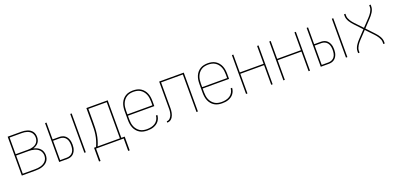

<svg xmlns="http://www.w3.org/2000/svg" viewBox="6 -1388 4987 2414"><g transform="rotate(-20 2500.0 -181.0)"><path d="M72 0V-520H255Q275 -520 294.5 -517.5Q314 -515 333 -509Q352 -503 368.5 -492Q385 -481 397 -465Q409 -449 414 -429.5Q419 -410 419 -391Q419 -370 413 -350Q407 -330 394 -314Q381 -298 362.5 -287.5Q344 -277 324 -271Q348 -266 370.5 -255.5Q393 -245 410 -228Q427 -211 435.5 -187.5Q444 -164 444 -140Q444 -117 437.5 -95.5Q431 -74 416.5 -57Q402 -40 383 -29Q364 -18 343 -11.5Q322 -5 299.5 -2.5Q277 0 255 0ZM91 -279H255Q273 -279 290 -281Q307 -283 323.5 -288.5Q340 -294 354.5 -303Q369 -312 379.5 -326Q390 -340 395 -356.5Q400 -373 400 -391Q400 -408 395 -424.5Q390 -441 379.5 -455Q369 -469 354.5 -478Q340 -487 323.5 -492.5Q307 -498 290 -500Q273 -502 255 -502H91ZM91 -18H255Q275 -18 294.5 -20Q314 -22 333 -27.5Q352 -33 369 -43Q386 -53 399 -67.5Q412 -82 418.5 -101Q425 -120 425 -140Q425 -159 418.5 -178Q412 -197 399 -212Q386 -227 369 -236.5Q352 -246 333 -251.5Q314 -257 294.5 -259Q275 -261 255 -261H91Z M909 0V-520H928V0ZM572 0V-520H591V-295H681Q699 -295 717 -290.5Q735 -286 750 -276Q765 -266 776 -251Q787 -236 793.5 -219Q800 -202 802.5 -184Q805 -166 805 -148Q805 -129 802.5 -111Q800 -93 793.5 -76Q787 -59 776 -44Q765 -29 750 -19Q735 -9 717 -4.5Q699 0 681 0ZM591 -18H681Q705 -18 727 -28Q749 -38 762.5 -57.5Q776 -77 780.5 -100.5Q785 -124 785 -148Q785 -171 780.5 -194.5Q776 -218 762.5 -237.5Q749 -257 727 -267Q705 -277 681 -277H591Z M1045 166V-18H1072Q1088 -54 1099.5 -91.5Q1111 -129 1117 -168Q1123 -207 1124 -246.5Q1125 -286 1125 -325V-520H1410V-18H1455V166H1435V0H1065V166ZM1093 -18H1391V-502H1145V-325Q1145 -286 1143.5 -246.5Q1142 -207 1136.5 -168.5Q1131 -130 1120 -92Q1109 -54 1093 -18Z M1751 8Q1724 8 1698 2.5Q1672 -3 1649.5 -16.5Q1627 -30 1609.5 -51Q1592 -72 1582 -96.5Q1572 -121 1568 -147Q1564 -173 1564 -200V-320Q1564 -346 1568 -372.5Q1572 -399 1582 -423.5Q1592 -448 1609 -468.5Q1626 -489 1648.5 -503Q1671 -517 1697.5 -522.5Q1724 -528 1750 -528Q1776 -528 1802.5 -522.5Q1829 -517 1851.5 -503Q1874 -489 1891 -468.5Q1908 -448 1918 -423.5Q1928 -399 1932 -372.5Q1936 -346 1936 -320V-251H1583V-200Q1583 -176 1586.5 -152Q1590 -128 1599 -106Q1608 -84 1623.5 -65Q1639 -46 1659 -33Q1679 -20 1703 -15Q1727 -10 1751 -10Q1779 -10 1807.5 -16Q1836 -22 1860 -37.5Q1884 -53 1898.5 -78.5Q1913 -104 1915 -133H1934Q1933 -111 1925.5 -90.5Q1918 -70 1905 -53Q1892 -36 1874 -24Q1856 -12 1835.5 -4.5Q1815 3 1793.5 5.5Q1772 8 1751 8ZM1583 -269H1917V-320Q1917 -344 1913.5 -368Q1910 -392 1901 -414Q1892 -436 1877 -455Q1862 -474 1841.5 -487Q1821 -500 1797.5 -505Q1774 -510 1750 -510Q1726 -510 1702.5 -505Q1679 -500 1658.5 -487Q1638 -474 1623 -455Q1608 -436 1599 -414Q1590 -392 1586.5 -368Q1583 -344 1583 -320Z M2018 0V-18Q2030 -18 2041.5 -22.5Q2053 -27 2061.5 -36Q2070 -45 2076.5 -55.5Q2083 -66 2087 -77.5Q2091 -89 2093.5 -101Q2096 -113 2097.5 -125Q2099 -137 2099 -149.5Q2099 -162 2099 -174V-520H2428V0H2409V-502H2118V-185Q2118 -170 2118 -155.5Q2118 -141 2116.5 -126Q2115 -111 2112 -96.5Q2109 -82 2104 -68Q2099 -54 2091 -41.5Q2083 -29 2072 -19Q2061 -9 2047 -4.5Q2033 0 2018 0Z M2751 8Q2724 8 2698 2.5Q2672 -3 2649.5 -16.5Q2627 -30 2609.5 -51Q2592 -72 2582 -96.5Q2572 -121 2568 -147Q2564 -173 2564 -200V-320Q2564 -346 2568 -372.5Q2572 -399 2582 -423.5Q2592 -448 2609 -468.5Q2626 -489 2648.5 -503Q2671 -517 2697.5 -522.5Q2724 -528 2750 -528Q2776 -528 2802.5 -522.5Q2829 -517 2851.5 -503Q2874 -489 2891 -468.5Q2908 -448 2918 -423.5Q2928 -399 2932 -372.5Q2936 -346 2936 -320V-251H2583V-200Q2583 -176 2586.5 -152Q2590 -128 2599 -106Q2608 -84 2623.5 -65Q2639 -46 2659 -33Q2679 -20 2703 -15Q2727 -10 2751 -10Q2779 -10 2807.5 -16Q2836 -22 2860 -37.5Q2884 -53 2898.5 -78.5Q2913 -104 2915 -133H2934Q2933 -111 2925.5 -90.5Q2918 -70 2905 -53Q2892 -36 2874 -24Q2856 -12 2835.5 -4.5Q2815 3 2793.5 5.5Q2772 8 2751 8ZM2583 -269H2917V-320Q2917 -344 2913.5 -368Q2910 -392 2901 -414Q2892 -436 2877 -455Q2862 -474 2841.5 -487Q2821 -500 2797.5 -505Q2774 -510 2750 -510Q2726 -510 2702.5 -505Q2679 -500 2658.5 -487Q2638 -474 2623 -455Q2608 -436 2599 -414Q2590 -392 2586.5 -368Q2583 -344 2583 -320Z M3072 0V-520H3091V-281H3409V-520H3428V0H3409V-263H3091V0Z M3572 0V-520H3591V-281H3909V-520H3928V0H3909V-263H3591V0Z M4409 0V-520H4428V0ZM4072 0V-520H4091V-295H4181Q4199 -295 4217 -290.5Q4235 -286 4250 -276Q4265 -266 4276 -251Q4287 -236 4293.5 -219Q4300 -202 4302.5 -184Q4305 -166 4305 -148Q4305 -129 4302.5 -111Q4300 -93 4293.5 -76Q4287 -59 4276 -44Q4265 -29 4250 -19Q4235 -9 4217 -4.5Q4199 0 4181 0ZM4091 -18H4181Q4205 -18 4227 -28Q4249 -38 4262.5 -57.5Q4276 -77 4280.5 -100.5Q4285 -124 4285 -148Q4285 -171 4280.5 -194.5Q4276 -218 4262.5 -237.5Q4249 -257 4227 -267Q4205 -277 4181 -277H4091Z M4572 0V-26Q4572 -45 4578.5 -63.5Q4585 -82 4595 -98.5Q4605 -115 4617 -130Q4629 -145 4642 -159L4737 -260L4642 -361Q4629 -375 4617 -390Q4605 -405 4595 -421.5Q4585 -438 4578.5 -456.5Q4572 -475 4572 -494V-520H4591V-494Q4591 -476 4597.5 -459.5Q4604 -443 4613 -428Q4622 -413 4633 -399.5Q4644 -386 4656 -373L4750 -274L4844 -373Q4856 -386 4867 -399.5Q4878 -413 4887 -428Q4896 -443 4902.5 -459.5Q4909 -476 4909 -494V-520H4928V-494Q4928 -475 4921.5 -456.5Q4915 -438 4905 -421.5Q4895 -405 4883 -390Q4871 -375 4858 -361L4763 -260L4858 -159Q4871 -145 4883 -130Q4895 -115 4905 -98.5Q4915 -82 4921.5 -63.5Q4928 -45 4928 -26V0H4909V-26Q4909 -44 4902.5 -60.5Q4896 -77 4887 -92Q4878 -107 4867 -120.5Q4856 -134 4844 -147L4750 -246L4656 -147Q4644 -134 4633 -120.5Q4622 -107 4613 -92Q4604 -77 4597.5 -60.5Q4591 -44 4591 -26V0Z"/></g></svg>

Font: Iosevka Curly Thin
Style: Regular
Weight: 100
Monospace: yes
Designer: Belleve Invis
Foundry: Belleve Invis
Version: Version 22.1.2; ttfautohint (v1.8.4)